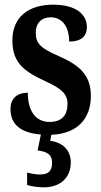

<svg xmlns="http://www.w3.org/2000/svg" viewBox="-20 -567 434 822"><path d="M167 235C235 235 283 197 283 128C283 74 246 42 195 36L200 10C310 6 369 -58 369 -156C369 -249 317 -289 231 -327C156 -360 133 -379 133 -427C133 -468 158 -493 197 -493C243 -493 276 -457 276 -389C328 -389 352 -412 352 -452C352 -502 309 -547 208 -547C103 -547 33 -495 33 -394C33 -302 78 -263 175 -219C242 -188 269 -166 269 -122C269 -76 247 -45 192 -45C134 -45 99 -90 99 -170C59 -170 25 -151 25 -100C25 -39 62 1 155 9L141 77C177 82 203 91 203 130C203 169 183 180 151 180C136 180 116 177 96 172V225C116 232 151 235 167 235Z"/></svg>

Font: Noto Serif Tamil ExtraCondensed
Style: Bold Italic
Weight: 700
Width: 2
Italic angle: -12°
Designer: Indian Type Foundry, Tom Grace, and the Monotype Design Team
Foundry: Monotype Imaging Inc.
Version: Version 2.003